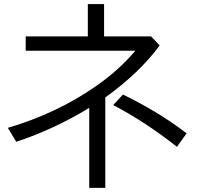

<svg xmlns="http://www.w3.org/2000/svg" viewBox="-20 -847 960 934"><path d="M407.2 -827.1H486.3V-669.9H714.8L756.8 -626Q657.7 -491.7 492.2 -373V66.9H414.1V-322.3Q243.7 -218.3 59.1 -157.2L18.1 -225.1Q257.3 -295.4 448.7 -429.2Q558.1 -505.4 638.2 -600.1H105V-669.9H407.2ZM840.8 -132.8Q686.5 -254.4 530.8 -335.9L578.1 -387.2Q755.9 -300.3 887.7 -198.2Z"/></svg>

Font: BIZ UDPGothic
Style: Regular
Weight: 400
Designer: TypeBank Co., Ltd.
Foundry: Morisawa Inc.
Version: Version 1.051